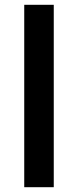

<svg xmlns="http://www.w3.org/2000/svg" viewBox="-20 -780 325 800"><path d="M204 0V-760H81V0Z"/></svg>

Font: Noto Sans New Tai Lue Semibold
Style: Regular
Weight: 600
Designer: Monotype Design Team
Foundry: Monotype Imaging Inc.
Version: Version 2.004